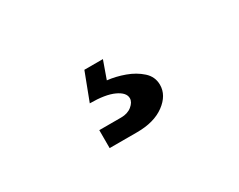

<svg xmlns="http://www.w3.org/2000/svg" viewBox="-45 -185 691 556"><g transform="rotate(-30 300.0 93.5)"><path d="M201 210V150H274Q296 150 310 138.5Q324 127 324 114Q324 95 296 82Q268 69 216 69L251 -23H313L292 36Q320 39 349 49.5Q378 60 398.5 78.5Q419 97 419 124Q419 159 384.5 184.5Q350 210 293 210Z"/></g></svg>

Font: Tiny SemiBold
Style: Regular
Weight: 600
Designer: Philipp Nurullin, Konstantin Bulenkov
Foundry: JetBrains
Version: Version 2.251; ttfautohint (v1.8.4.7-5d5b)